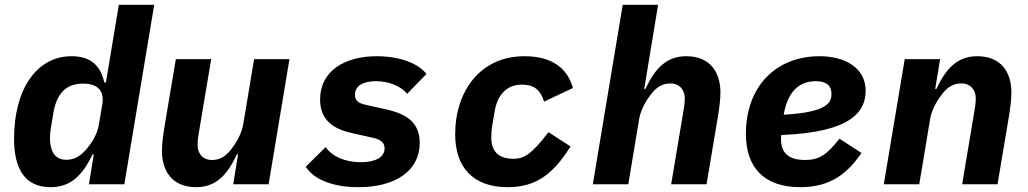

<svg xmlns="http://www.w3.org/2000/svg" viewBox="-20 -760 4241 792"><path d="M346.9 0H492.9L616.1 -740.1H470.2L416.9 -420.1H410.2C394.9 -487.9 355.8 -528.1 274.9 -528.1C132.1 -528.1 38 -393.1 38 -187.9C38 -67.1 79.9 12.1 188.9 12.1C277 12.1 323.2 -44 361.9 -122.9H366.8ZM186.1 -187.9C186.1 -204.9 187.9 -220.9 190 -233L199.9 -293C213.1 -371.1 250 -415.1 322.1 -415.1C384.9 -415.1 410.9 -383.9 402 -329.9L388.1 -247.2C381 -203.8 356.9 -169 340.9 -149.9C317.1 -120 290.1 -100.9 253.9 -100.9C203.8 -100.9 187.1 -138.8 186.1 -187.9Z M942.1 0H1088.1L1174 -516H1028.1L983.3 -247.2C976.2 -204.9 951 -166.9 936.1 -147C913 -116.8 889.2 -100.1 855.1 -100.1C810 -100.1 795.1 -133.9 795.1 -160.9C795.1 -186.1 799 -206 802.2 -224.1L851.2 -516H705.3L659.1 -241.1C651.3 -192.8 648.1 -165.8 648.1 -137.1C648.1 -57.2 688.2 12.1 789.1 12.1C871.1 12.1 918 -39.1 957 -122.9H962Z M1458.5 12.1C1612.2 12.1 1711.3 -56.1 1711.3 -170.1C1711.3 -253.9 1658.4 -290.1 1572.4 -308.9L1495.4 -326C1463.4 -333.1 1444.2 -340.9 1444.2 -369C1444.2 -405.9 1478.3 -425.1 1530.2 -425.1C1588.4 -425.1 1636.4 -402 1659.4 -372.9L1739.3 -454.9C1704.2 -500 1626.4 -528.1 1534.4 -528.1C1400.2 -528.1 1300.4 -465.9 1300.4 -350.1C1300.4 -258.9 1361.2 -225.9 1439.3 -209.2L1513.1 -192.8C1544.4 -186.1 1566.4 -176.1 1566.4 -148.1C1566.4 -111.2 1528.4 -90.9 1468.4 -90.9C1407.3 -90.9 1352.3 -111.9 1323.2 -153.1L1241.1 -72.1C1276.3 -18.1 1355.1 12.1 1458.5 12.1Z M2073.5 12.1C2197.4 12.1 2265.3 -47.9 2333.5 -155.9L2242.5 -214.8C2169.4 -119 2139.6 -105.1 2097.3 -105.1C2031.2 -105.1 2006.4 -141 2006.4 -193.9C2006.4 -209.9 2008.5 -229 2010.3 -241.1L2020.6 -301.1C2032.3 -372.9 2074.6 -410.9 2131.4 -410.9C2189.3 -410.9 2210.6 -383.9 2224.4 -340.9L2343.4 -397C2321.4 -475.1 2261.4 -528.1 2143.5 -528.1C1959.5 -528.1 1857.6 -382.1 1857.6 -206C1857.6 -67.8 1933.6 12.1 2073.5 12.1Z M2425.4 0H2571.7L2616.5 -269.2C2623.6 -311.1 2648.4 -349.1 2663.7 -369C2686.4 -399.1 2710.6 -415.8 2744.7 -415.8C2789.4 -415.8 2804.7 -382.1 2804.7 -355.1C2804.7 -329.9 2800.4 -311.1 2797.6 -293L2748.6 0H2894.5L2940.7 -274.9C2948.5 -323.2 2951.7 -350.1 2951.7 -378.9C2951.7 -459.2 2911.6 -528.1 2810.7 -528.1C2728.7 -528.1 2681.5 -476.9 2642.4 -393.1H2637.4L2694.6 -740.1H2548.7Z M3281.6 12.1C3413.7 12.1 3479.8 -51.8 3533.7 -128.9L3442.8 -187.9C3389.6 -120 3357.6 -100.1 3300.8 -100.1C3230.8 -100.1 3201.7 -131 3201.7 -186.1C3201.7 -191.1 3201.7 -195 3202.8 -203.1C3496.8 -214.1 3550.8 -302.9 3550.8 -386C3550.8 -480.8 3464.8 -528.1 3360.8 -528.1C3177.6 -528.1 3056.8 -399.9 3056.8 -208.1C3056.8 -71 3129.6 12.1 3281.6 12.1ZM3212.7 -286.9 3215.6 -301.1C3234.7 -389.9 3282.7 -425.1 3345.9 -425.1C3389.6 -425.1 3409.8 -405.9 3409.8 -372.9C3409.8 -339.8 3397.7 -296.9 3212.7 -286.9Z M3772 0 3816.8 -269.2C3823.9 -311.1 3848.7 -349.1 3864 -369C3886.7 -399.1 3910.9 -415.8 3945 -415.8C3989.7 -415.8 4005 -382.1 4005 -355.1C4005 -329.9 4000.7 -311.1 3997.9 -293L3948.9 0H4094.8L4141 -274.9C4148.8 -323.2 4152 -350.1 4152 -378.9C4152 -459.2 4111.9 -528.1 4011 -528.1C3929 -528.1 3881.7 -476.9 3842.7 -393.1H3837.7L3858 -516H3712L3625.7 0Z"/></svg>

Font: Margiela Mono Italic Bold It
Style: Regular
Weight: 700
Designer: Mike Abbink, Paul van der Laan, Pieter van Rosmalen
Foundry: Bold Monday
Version: Version 2.003 2021